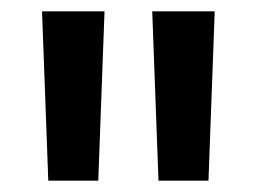

<svg xmlns="http://www.w3.org/2000/svg" viewBox="-20 -720 452 338"><path d="M54 -700H164L153 -402H65ZM248 -700H358L347 -402H259Z"/></svg>

Font: NT Somic Bold
Style: Regular
Weight: 700
Designer: Ravid Balaliev — lead type designer, mastering
Michael Voronin — secret advisor, marketing
Ivan Kovalenko — best boy
Foundry: NT Type
Version: Version 0.7